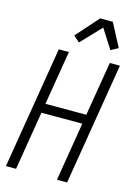

<svg xmlns="http://www.w3.org/2000/svg" viewBox="-142 -1044 783 1116"><g transform="rotate(15 250.0 -485.5)"><path d="M10 0 131 -735H192L138 -409H384L438 -735H499L378 0H317L375 -353H129L71 0ZM234 -804 197 -836 317 -971H393L466 -832L422 -808L348 -924Z"/></g></svg>

Font: Iosevka Light Oblique
Style: Regular
Weight: 300
Italic angle: -9°
Monospace: yes
Designer: Belleve Invis
Foundry: Belleve Invis
Version: Version 32.5.0; ttfautohint (v1.8.4)